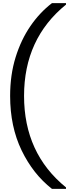

<svg xmlns="http://www.w3.org/2000/svg" viewBox="-20 -1009 437 1213"><path d="M397 184H308Q189 91 116.5 -59Q44 -209 44 -403Q44 -536 78.5 -647Q113 -758 172 -844Q231 -930 308 -989H397V-980Q132 -765 132 -403Q132 -40 397 175Z"/></svg>

Font: Ulagadi Sans
Style: Regular
Weight: 400
Designer: Ninad Kale (Devanagari), Jonny Pinhorn (Latin)
Foundry: Indian Type Foundry
Version: Version 3.01;March 29, 2020;FontCreator 12.0.0.2522 64-bit; 